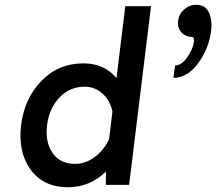

<svg xmlns="http://www.w3.org/2000/svg" viewBox="-20 -776 908 806"><path d="M804 -756Q841 -756 856.5 -724.5Q872 -693 866 -645Q857 -573 812.5 -511.5Q768 -450 708 -449L715 -501Q743 -502 766.5 -536Q790 -570 794 -600Q796 -621 786 -621Q768 -621 753.5 -630Q739 -639 732 -654.5Q725 -670 728 -689Q731 -717 753 -736.5Q775 -756 804 -756ZM469 -448 506 -750H614L522 0H424L425 -56Q357 10 266 10Q162 10 108.5 -64Q55 -138 68.5 -250Q82 -362 153.5 -436Q225 -510 330 -510Q418 -510 469 -448ZM296 -88Q325 -88 352.5 -101.5Q380 -115 402 -138.5Q424 -162 438 -192L452 -308Q446 -338 429.5 -361.5Q413 -385 389 -398.5Q365 -412 336 -412Q272 -412 229 -366Q186 -320 177.5 -250Q169 -180 200.5 -134Q232 -88 296 -88Z"/></svg>

Font: Orkney Medium
Style: MediumItalic
Weight: 500
Designer: Samuel Oakes and Alfredo Marco Pradil
Foundry: Alfredo Marco Pradil
Version: 1.0; ttfautohint (v1.5)